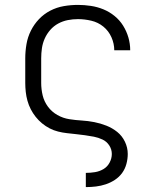

<svg xmlns="http://www.w3.org/2000/svg" viewBox="-20 -548 640 783"><path d="M330 215V157H331Q349 157 367.5 154Q386 151 402 141.5Q418 132 427 115Q436 98 436 80Q436 61 425.5 45Q415 29 398 21Q381 13 363 9.5Q345 6 326.5 3.5Q308 1 289.5 -1Q271 -3 253 -5Q235 -7 217 -11.5Q199 -16 182.5 -24.5Q166 -33 151.5 -45Q137 -57 125.5 -71.5Q114 -86 105.5 -102.5Q97 -119 92 -137Q87 -155 85 -173.5Q83 -192 83 -210V-310Q83 -339 88 -368Q93 -397 106 -423Q119 -449 139 -470Q159 -491 185 -504.5Q211 -518 240 -523Q269 -528 298 -528Q324 -528 350.5 -524Q377 -520 401.5 -510Q426 -500 447 -483Q468 -466 482 -443.5Q496 -421 503.5 -395.5Q511 -370 511 -343Q511 -343 511 -343Q511 -343 511 -343H446Q446 -343 446 -343Q446 -343 446 -343Q446 -370 434.5 -396Q423 -422 401.5 -439.5Q380 -457 352.5 -463.5Q325 -470 298 -470Q277 -470 256.5 -466Q236 -462 217.5 -452Q199 -442 185 -426Q171 -410 162.5 -391Q154 -372 151 -351.5Q148 -331 148 -310V-210Q148 -184 154 -159Q160 -134 175.5 -113Q191 -92 214 -79Q237 -66 262.5 -62Q288 -58 313.5 -56.5Q339 -55 364.5 -50Q390 -45 414 -35.5Q438 -26 458 -10Q478 6 489.5 30Q501 54 501 80Q501 100 495.5 120.5Q490 141 478 157.5Q466 174 448.5 185.5Q431 197 411.5 203.5Q392 210 371.5 212.5Q351 215 331 215Z"/></svg>

Font: Iosevka Custom Light Extended
Style: Regular
Weight: 300
Width: 7
Monospace: yes
Designer: Belleve Invis
Foundry: Belleve Invis
Version: Version 11.2.4; ttfautohint (v1.8.4)